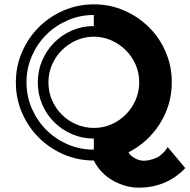

<svg xmlns="http://www.w3.org/2000/svg" viewBox="-20 -733 873 884"><path d="M833 41Q747 131 618 131Q559 131 501 99Q442 66 412 6Q338 6 272.5 -22.5Q207 -51 158 -100Q109 -149 81 -214.5Q53 -280 53 -354Q53 -428 81.5 -493.5Q110 -559 158.5 -607.5Q207 -656 272.5 -684.5Q338 -713 413 -713Q487 -713 552 -684.5Q617 -656 666 -607.5Q715 -559 743 -493.5Q771 -428 771 -354Q771 -301 756.5 -252.5Q742 -204 715.5 -162.5Q689 -121 652.5 -87.5Q616 -54 572 -32Q572 -31 573 -30V-29Q581 -15 602 -4Q622 7 642 7Q653 7 663 5Q673 3 683 0Q702 -6 715 -15Q741 -35 752 -56ZM102 -354Q102 -290 126.5 -233.5Q151 -177 193 -135Q235 -93 291.5 -68.5Q348 -44 412 -44V-95Q358 -95 311 -115.5Q264 -136 229 -171Q194 -206 174 -253Q154 -300 154 -354Q154 -407 174 -454Q194 -501 229 -536.5Q264 -572 311 -592.5Q358 -613 412 -613V-664Q348 -664 291.5 -639.5Q235 -615 193 -573Q151 -531 126.5 -474.5Q102 -418 102 -354ZM413 -144Q456 -144 494 -161Q532 -178 560 -206.5Q588 -235 604.5 -273Q621 -311 621 -354Q621 -397 604.5 -435Q588 -473 559.5 -501.5Q531 -530 493 -547Q455 -564 412 -564Q369 -564 331 -547Q293 -530 264.5 -501.5Q236 -473 219.5 -435Q203 -397 203 -354Q203 -310 219.5 -272Q236 -234 264.5 -205.5Q293 -177 331 -160.5Q369 -144 413 -144Z"/></svg>

Font: Balans
Style: Regular
Weight: 400
Designer: Thomas Breure
Foundry: Thomas Breure
Version: Version 2.001